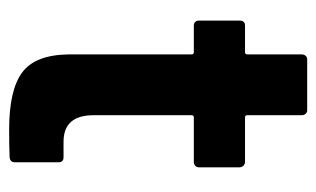

<svg xmlns="http://www.w3.org/2000/svg" viewBox="-156 -534 692 420"><g transform="rotate(90 190.0 -324.0)"><path d="M99 -128V-397Q99 -402 94 -402H36Q31 -402 28 -405Q25 -408 25 -413V-502Q25 -514 36 -514H94Q99 -514 99 -519V-638Q99 -643 102 -646.5Q105 -650 110 -650H221Q226 -650 229 -646.5Q232 -643 232 -638V-519Q232 -514 237 -514H334Q339 -514 342.5 -510.5Q346 -507 346 -502V-413Q346 -408 342.5 -405Q339 -402 334 -402H237Q232 -402 232 -397V-183Q232 -117 290 -117H324Q335 -117 335 -106V-11Q335 0 324 1Q299 2 263 2Q177 2 138.5 -26.5Q100 -55 99 -128Z"/></g></svg>

Font: Barlow GEO Bold
Style: Regular
Weight: 700
Designer: Jeremy Tribby
Foundry: Tribby Type
Version: Version 1.408